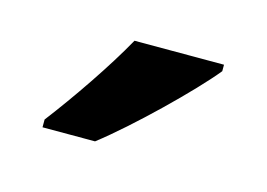

<svg xmlns="http://www.w3.org/2000/svg" viewBox="-40 -829 397 286"><g transform="rotate(15 158.5 -686.0)"><path d="M277 -756V-766H139C114 -721 73 -661 40 -618V-606H121C169 -643 247 -719 277 -756Z"/></g></svg>

Font: Noto Sans Gujarati UI SemiCondensed SemiBold
Style: Regular
Weight: 600
Width: 4
Designer: Jelle Bosma - Monotype Design Team, Universal Thirst
Foundry: Monotype Imaging Inc.
Version: Version 2.106